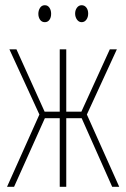

<svg xmlns="http://www.w3.org/2000/svg" viewBox="-20 -716 484 736"><path d="M7 0 131 -277 16 -527H43L151 -288H209V-527H234V-288H292L401 -527H428L313 -277L437 0H410L293 -263H234V0H209V-263H152L34 0ZM127 -663Q127 -676 133.5 -686Q140 -696 152 -696Q163 -696 169.5 -686.5Q176 -677 176 -663Q176 -649 169.5 -640Q163 -631 152 -631Q140 -631 133.5 -640.5Q127 -650 127 -663ZM268 -664Q268 -677 275 -686.5Q282 -696 293 -696Q304 -696 311 -687Q318 -678 318 -664Q318 -650 311 -640.5Q304 -631 293 -631Q282 -631 275 -641Q268 -651 268 -664Z"/></svg>

Font: Noto Sans ExtraCondensed Thin
Style: Regular
Weight: 100
Width: 2
Designer: Monotype Design Team
Foundry: Monotype Imaging Inc.
Version: Version 2.013; ttfautohint (v1.8.4.7-5d5b)